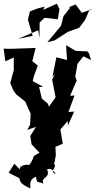

<svg xmlns="http://www.w3.org/2000/svg" viewBox="-20 -795 528 1046"><path d="M58 97 27 146 86 176C88 203 109 214 142 230C156 237 124 187 176 168C183 210 185 190 217 206C199 168 254 180 238 130C220 142 253 99 284 154C244 136 295 114 275 100L284 52L282 5L322 -12L309 -90L349 -136L350 -111L384 -187L353 -185L386 -275L362 -273L398 -357L390 -377L402 -447L434 -488L476 -468L464 -506L456 -515L392 -518L340 -549L345 -468L287 -483L266 -377L280 -394L264 -361L283 -265L246 -213L242 -229L208 -258L193 -321L215 -322L158 -353L165 -381L186 -438L156 -462L174 -534L126 -532L37 -529L0 -530L9 -461L55 -482V-413L36 -343L52 -304L68 -281L118 -241L147 -175L144 -116L128 -87L176 -104L145 -54L152 -9L195 37C137 70 186 40 134 112C158 91 79 110 99 112C85 129 103 67 88 127ZM360 -750C348 -736 338 -721 326 -707L312 -654L238 -565L278 -575L349 -621L412 -644L444 -687L468 -743L488 -748L426 -725L392 -771L358 -757ZM188 -750 143 -733 132 -688 158 -600 78 -583 188 -630 195 -588 196 -673 223 -698 295 -690 304 -745 290 -775 215 -741 223 -759Z"/></svg>

Font: Asimov Aggro
Style: Condensed
Weight: 500
Designer: Google
Version: Version 2.000980; 2014